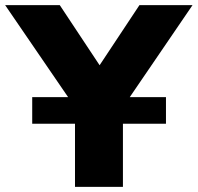

<svg xmlns="http://www.w3.org/2000/svg" viewBox="-58 -725 767 745"><path d="M233 0V-362L270 -255L-38 -705H174L343 -450H314L483 -705H689L382 -255L419 -362V0ZM67 -245V-348H586V-245Z"/></svg>

Font: Nunito Sans 11pt Black
Style: Regular
Weight: 900
Version: Version 3.101;gftools[0.9.27]